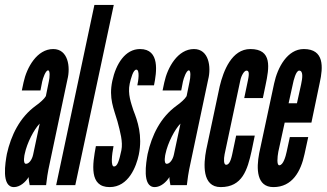

<svg xmlns="http://www.w3.org/2000/svg" viewBox="-26 -755 1332 783"><path d="M161 -363C155 -352 136 -335 120 -324C54 -276 19 -203 2 -127C-4 -93 -22 8 31 8C55 8 78 -12 91 -33C90 -27 94 -5 95 0H162C165 -24 167 -46 178 -95L249 -431C262 -482 252 -555 191 -555C125 -555 83 -480 70 -419L63 -386H139L146 -422C149 -436 160 -468 170 -468C179 -468 177 -439 173 -422ZM109 -124C105 -105 93 -87 80 -87C66 -87 74 -125 75 -128C84 -172 113 -228 136 -251Z M281 0 438 -735H359L203 0Z M602 -407C613 -461 627 -555 545 -555C485 -555 447 -495 432 -425C417 -354 438 -312 453 -260C464 -218 476 -177 469 -142C460 -100 453 -76 439 -76C425 -76 430 -124 437 -159H365C351 -85 337 8 421 8C499 8 530 -77 540 -124C556 -202 535 -262 518 -305C509 -334 494 -371 503 -414C508 -435 517 -471 530 -471C545 -471 538 -424 534 -407Z M735 -363C729 -352 710 -335 694 -324C628 -276 593 -203 576 -127C570 -93 552 8 605 8C629 8 652 -12 665 -33C664 -27 668 -5 669 0H736C739 -24 741 -46 752 -95L823 -431C836 -482 826 -555 765 -555C699 -555 657 -480 644 -419L637 -386H713L720 -422C723 -436 734 -468 744 -468C753 -468 751 -439 747 -422ZM683 -124C679 -105 667 -87 654 -87C640 -87 648 -125 649 -128C658 -172 687 -228 710 -251Z M954 -427C958 -447 970 -467 979 -467C988 -467 992 -460 985 -427L970 -355H1046L1057 -408C1072 -479 1085 -555 995 -555C919 -555 885 -466 870 -403L815 -144C804 -87 797 8 874 8C962 8 983 -62 1000 -139L1013 -202H937L921 -126C914 -93 906 -83 896 -83C886 -83 886 -106 890 -126Z M1156 -196 1143 -136C1139 -117 1129 -81 1113 -81C1102 -81 1105 -114 1109 -136L1135 -255H1244L1278 -418C1292 -481 1297 -555 1213 -555C1146 -555 1106 -480 1092 -415L1031 -130C1019 -67 1020 8 1089 8C1166 8 1201 -56 1216 -127L1231 -196ZM1168 -411C1171 -427 1181 -467 1194 -467C1211 -467 1208 -438 1202 -411L1185 -334H1151Z"/></svg>

Font: League Gothic Condensed Italic
Style: Regular
Weight: 400
Width: 3
Designer: Tyler Finck
Foundry: The League of Moveable Type
Version: Version 1.001;PS 001.001;hotconv 1.0.56;makeotf.lib2.0.21325